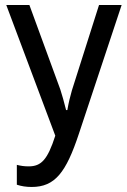

<svg xmlns="http://www.w3.org/2000/svg" viewBox="-20 -734 504 764"><path d="M106 10C199 10 243 -48 294 -202L464 -714H374L266 -374C259 -350 253 -325 248 -296H243C235 -329 227 -356 220 -378L97 -714H5L200 -194C169 -98 144 -72 94 -72C76 -72 63 -74 47 -78V1C65 7 84 10 106 10Z"/></svg>

Font: Noto Sans Condensed
Style: Regular
Weight: 400
Width: 3
Designer: Monotype Design Team
Foundry: Monotype Imaging Inc.
Version: Version 2.013